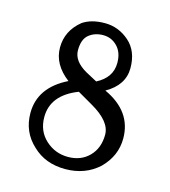

<svg xmlns="http://www.w3.org/2000/svg" viewBox="-83 -564 565 638"><g transform="rotate(15 199.5 -244.5)"><path d="M222.7 -301.3Q274.7 -328 274.7 -378.7Q274.7 -414.7 254.7 -435.3Q234.7 -456 206 -456Q177.3 -456 157.3 -440Q137.3 -424 137.3 -386Q137.3 -348 185.3 -321.3ZM38.7 -144Q38.7 -232 133.3 -278.7Q77.3 -321.3 77.3 -379.3Q77.3 -437.3 125.3 -476Q154.7 -496 201.3 -496Q248 -496 284.7 -464Q321.3 -432 321.3 -373.3Q321.3 -314.7 260 -280Q358.7 -234.7 358.7 -141.3Q358.7 -81.3 313.3 -36Q266.7 6.7 198 6.7Q129.3 6.7 85.3 -36Q38.7 -78.7 38.7 -144ZM176 -253.3Q86.7 -218.7 86.7 -142.7Q86.7 -94.7 119.3 -64.7Q152 -34.7 196.7 -34.7Q241.3 -34.7 269.3 -63.3Q297.3 -92 297.3 -138Q297.3 -184 226.7 -224Z"/></g></svg>

Font: Tenali Ramakrishna
Style: Regular
Weight: 400
Designer: Appaji Ambarisha Darbha
Foundry: Andhrapradesh Society for Knowledge Networks
Version: Version 1.0.5; ttfautohint (v1.2.25-373a) -l 7 -r 28 -G 50 -